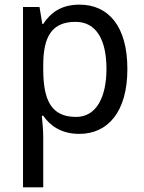

<svg xmlns="http://www.w3.org/2000/svg" viewBox="-20 -566 619 826"><path d="M322 -546C241 -546 196 -509 166 -463H162L150 -536H79V240H166V20C166 -5 162 -45 160 -68H166C195 -26 243 10 321 10C445 10 528 -86 528 -269C528 -454 446 -546 322 -546ZM305 -472C396 -472 438 -392 438 -270C438 -150 396 -63 307 -63C199 -63 166 -137 166 -269V-286C166 -411 205 -472 305 -472Z"/></svg>

Font: Noto Sans Thai
Style: Regular
Weight: 400
Designer: Monotype Design Team
Foundry: Monotype Imaging Inc.
Version: Version 1.901